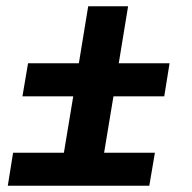

<svg xmlns="http://www.w3.org/2000/svg" viewBox="-20 -596 616 616"><path d="M5 0H459L477 -106H314L344 -287H507L524 -393H361L391 -576H263L233 -393H70L52 -287H215L185 -106H22Z"/></svg>

Font: Iosevka Sparkle Extrabold
Style: Italic
Weight: 800
Italic angle: -9°
Designer: Belleve Invis
Foundry: Belleve Invis
Version: Version 4.5.0; ttfautohint (v1.8.3)